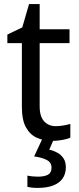

<svg xmlns="http://www.w3.org/2000/svg" viewBox="-20 -679 385 939"><path d="M252 -62Q271 -62 291 -65.5Q311 -69 324 -73V-6Q310 1 284.5 5.5Q259 10 236 10Q196 10 162 -4.5Q128 -19 107.5 -55Q87 -91 87 -156V-468H16V-510L89 -545L122 -659H174V-536H320V-468H174V-158Q174 -109 196 -85.5Q218 -62 252 -62ZM302 139Q302 171 286.5 193.5Q271 216 240.5 228Q210 240 163 240Q148 240 135 238.5Q122 237 114 235V180Q123 182 137.5 183.5Q152 185 165 185Q197 185 214.5 175.5Q232 166 232 141Q232 115 208 103Q184 91 147 86L187 0H244L221 53Q243 58 261.5 68.5Q280 79 291 96Q302 113 302 139Z"/></svg>

Font: Noto Sans Display
Style: Regular
Weight: 400
Designer: Monotype Design Team
Foundry: Monotype Imaging Inc.
Version: Version 2.003